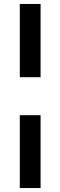

<svg xmlns="http://www.w3.org/2000/svg" viewBox="-20 -770 305 970"><path d="M80 -380V-750H185V-380ZM80 180V-188H185V180Z"/></svg>

Font: Mukta Vaani ExtraBold
Style: Regular
Weight: 800
Designer: Noopur Datye, Girish Dalvi, Yashodeep Gholap, Pallavi Karambelkar
Foundry: Ek Type
Version: Version 2.538;PS 1.000;hotconv 16.6.51;makeotf.lib2.5.65220;